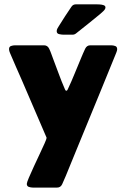

<svg xmlns="http://www.w3.org/2000/svg" viewBox="-20 -683 578 881"><path d="M130.4 177.7Q121.6 177.7 112.3 174.6Q103 171.4 103 160.6Q103 154.8 112.3 132.8Q121.6 110.8 135 81.8Q148.4 52.7 161.9 24.2Q175.3 -4.4 184.6 -25.1Q193.8 -45.9 193.8 -50.3Q193.8 -51.3 192.9 -53.2Q164.6 -118.7 136.5 -184.3Q108.4 -250 80.1 -315.4Q66.4 -346.7 52.7 -377.7Q39.1 -408.7 25.9 -439.9Q21.5 -449.7 21.5 -457.5Q21.5 -468.8 30.5 -471.9Q39.6 -475.1 48.8 -475.1H182.1Q198.2 -475.1 205.6 -459.5Q210.9 -448.7 215.1 -436.8Q219.2 -424.8 223.6 -413.6Q236.8 -379.4 249.5 -344.5Q262.2 -309.6 276.9 -275.9Q277.8 -273.9 279.5 -270.3Q281.2 -266.6 284.2 -266.6Q287.1 -266.6 289.3 -270Q291.5 -273.4 292 -275.4Q308.1 -309.6 322.5 -345.2Q336.9 -380.9 351.6 -415.5Q356.4 -426.8 361.1 -438Q365.7 -449.2 371.1 -460Q378.9 -475.1 394 -475.1H490.2Q499.5 -475.1 508.5 -471.9Q517.6 -468.8 517.6 -457.5Q517.6 -453.1 516.1 -448.7Q514.6 -444.3 513.2 -440.4Q476.1 -347.7 437.7 -255.4Q399.4 -163.1 361.8 -70.8Q345.7 -31.7 329.8 7.1Q314 45.9 297.9 85Q290 104.5 282 124Q273.9 143.6 265.1 162.6Q257.8 177.7 242.2 177.7ZM423.3 -663.1Q427.7 -663.1 437.5 -662.6Q447.3 -662.1 455.6 -659.2Q463.9 -656.2 463.9 -648.9Q463.9 -641.1 454.1 -631.8Q444.3 -622.6 439 -618.2Q411.6 -596.2 384.3 -573.7Q356.9 -551.3 329.1 -529.8Q321.8 -523.9 313.5 -523.9H270.5Q262.7 -523.9 251.5 -526.4Q240.2 -528.8 240.2 -540Q240.2 -545.9 243.2 -551.8Q246.1 -557.6 249.5 -562.5Q263.7 -585 278.1 -607.7Q292.5 -630.4 307.6 -651.9Q314.9 -663.1 328.1 -663.1Z"/></svg>

Font: Belanosima SemiBold
Style: Regular
Weight: 600
Designer: The DocRepair Project, Santiago Orozco
Foundry: Google
Version: Version 2.000